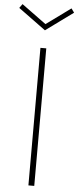

<svg xmlns="http://www.w3.org/2000/svg" viewBox="-110 -1053 443 1087"><g transform="rotate(5 112.0 -510.0)"><path d="M128.4 0H95.2V-781.7H128.4ZM267.6 -996.6 111.8 -882.8 -43.9 -996.6 -27.3 -1019.5 111.8 -918 251 -1019.5Z"/></g></svg>

Font: Spartan MB ExtLt
Style: Regular
Weight: 200
Designer: Matt Bailey, Mirko Velimirovic
Foundry: Matt Bailey
Version: Version 1.005